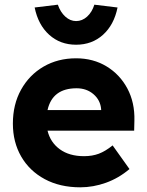

<svg xmlns="http://www.w3.org/2000/svg" viewBox="-20 -790 626 820"><path d="M323 10Q236 10 171 -25Q106 -60 70.5 -121.5Q35 -183 35 -262Q35 -344 70 -407Q105 -470 166 -505.5Q227 -541 305 -541Q378 -541 435 -506.5Q492 -472 524 -412Q556 -352 554 -275L553 -232H183Q195 -182 235.5 -152.5Q276 -123 339 -123Q374 -123 402 -133.5Q430 -144 461 -169L533 -68Q487 -29 432.5 -9.5Q378 10 323 10ZM307 -413Q204 -413 183 -320H412V-323Q409 -362 379.5 -387.5Q350 -413 307 -413ZM305 -599Q237 -599 190 -641.5Q143 -684 128 -758L227 -770Q238 -738 259 -719Q280 -700 305 -700Q331 -700 352 -719Q373 -738 383 -770L482 -758Q467 -684 420 -641.5Q373 -599 305 -599Z"/></svg>

Font: Readex Pro bold
Style: Bold
Weight: 700
Designer: Bonnie Shaver-Troup, Thomas Jockin
Foundry: Lexend
Version: Version 1.200; ttfautohint (v1.8.3)